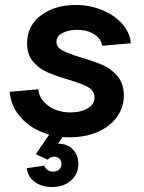

<svg xmlns="http://www.w3.org/2000/svg" viewBox="-20 -536 579 772"><path d="M231 15 214 42H217Q251 42 273 65Q295 88 295 123Q295 164 265.5 190Q236 216 189 216Q147 216 119 195Q91 174 88 140L158 130Q162 141 171.5 147.5Q181 154 194 154Q209 154 218 145.5Q227 137 227 123Q227 110 219 102Q211 94 198 94Q183 94 172 106L124 84L178 5Q109 -14 66 -61Q23 -108 19 -167L134 -177Q138 -137 174.5 -110.5Q211 -84 264 -84Q304 -84 332 -100Q360 -116 360 -144Q360 -171 334.5 -185.5Q309 -200 254 -216Q201 -232 168.5 -246.5Q136 -261 112.5 -289Q89 -317 89 -362Q89 -433 145 -474.5Q201 -516 284 -516Q341 -516 391 -495.5Q441 -475 472 -439.5Q503 -404 506 -362L391 -352Q387 -380 359 -398Q331 -416 290 -416Q256 -416 231.5 -403.5Q207 -391 207 -368Q207 -346 231 -333Q255 -320 306 -305Q360 -289 394 -274Q428 -259 453 -229Q478 -199 478 -152Q478 -104 450 -65.5Q422 -27 372.5 -5.5Q323 16 261 16Q241 16 231 15Z"/></svg>

Font: MedMera Sans Semibold
Style: Italic
Weight: 600
Italic angle: -11°
Designer: Kasper Nordkvist
Foundry: UNCUT.wtf
Version: Version 1.300